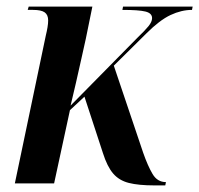

<svg xmlns="http://www.w3.org/2000/svg" viewBox="-20 -556 604 582"><path d="M448 6Q400 6 370.5 -1.5Q341 -9 323 -30Q305 -51 292 -92L236 -263L192 -222L144 0H25L119 -449Q122 -461 124 -473Q126 -485 126 -494Q126 -511 115.5 -518.5Q105 -526 80 -526H64L67 -536H260L240 -438Q235 -416 227 -379.5Q219 -343 210 -304Q201 -265 194 -236L397 -442Q419 -463 430 -476.5Q441 -490 441 -501Q441 -516 421 -521Q401 -526 351 -526L353 -536H564L562 -526Q530 -526 497 -510.5Q464 -495 424 -455L325 -357L414 -93Q428 -53 442.5 -28.5Q457 -4 483 -4L481 6Z"/></svg>

Font: Noto Serif Display Condensed SemiBold
Style: Italic
Weight: 600
Width: 3
Italic angle: -12°
Designer: Monotype Design Team
Foundry: Monotype Imaging Inc.
Version: Version 2.009